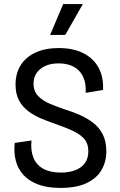

<svg xmlns="http://www.w3.org/2000/svg" viewBox="-20 -907 587 939"><path d="M275 12Q211 12 166 -5Q121 -22 94 -52Q67 -82 57 -122Q47 -162 52 -208L134 -220Q129 -171 143.5 -135.5Q158 -100 192 -81.5Q226 -63 277 -63Q318 -63 348 -74.5Q378 -86 395 -109Q412 -132 412 -167Q412 -204 393 -226.5Q374 -249 340.5 -265Q307 -281 262 -297Q224 -310 187 -325Q150 -340 120.5 -361.5Q91 -383 73.5 -415Q56 -447 56 -493Q56 -547 80.5 -587Q105 -627 152.5 -649.5Q200 -672 267 -672Q337 -672 386.5 -647.5Q436 -623 461.5 -577Q487 -531 484 -467L399 -453Q401 -489 392.5 -516Q384 -543 366.5 -561Q349 -579 323.5 -588Q298 -597 266 -597Q229 -597 201.5 -584.5Q174 -572 159 -550Q144 -528 144 -498Q144 -461 166.5 -437.5Q189 -414 225 -399Q261 -384 300 -371Q336 -360 371 -344.5Q406 -329 435.5 -306.5Q465 -284 482.5 -250Q500 -216 500 -167Q500 -116 476.5 -75.5Q453 -35 403.5 -11.5Q354 12 275 12ZM299 -736H225L289 -887H385Z"/></svg>

Font: Bricolage Grotesque SemiCondensed
Style: Regular
Weight: 400
Width: 4
Designer: Mathieu Triay
Foundry: Atelier Triay
Version: Version 1.001;gftools[0.9.33.dev8+g029e19f]